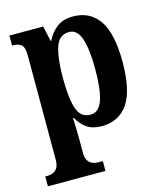

<svg xmlns="http://www.w3.org/2000/svg" viewBox="-115 -630 795 944"><g transform="rotate(-15 282.5 -158.5)"><path d="M11 229V179H21Q33 179 47.5 174.5Q62 170 72 155.5Q82 141 82 112V-415Q82 -461 66.5 -473Q51 -485 26 -485H20V-536H192L209 -458H212Q231 -497 263 -521.5Q295 -546 345 -546Q432 -546 478 -479Q524 -412 524 -267Q524 -122 478 -55Q432 12 344 12Q298 12 269 -8Q240 -28 221 -63H217Q218 -39 219 -10Q220 19 220 49V113Q220 142 230 156Q240 170 254 174.5Q268 179 280 179H304V229ZM305 -57Q348 -57 366.5 -110Q385 -163 385 -267Q385 -368 367 -422.5Q349 -477 307 -477Q256 -477 238 -421.5Q220 -366 220 -268Q220 -163 237.5 -110Q255 -57 305 -57Z"/></g></svg>

Font: Noto Serif Hebrew Condensed
Style: Bold
Weight: 700
Width: 3
Designer: Monotype Design Team
Foundry: Monotype Imaging Inc.
Version: Version 2.004; ttfautohint (v1.8.4.7-5d5b)